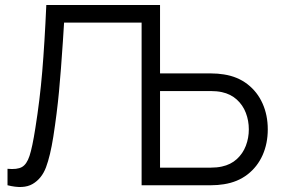

<svg xmlns="http://www.w3.org/2000/svg" viewBox="-20 -740 1130 767"><path d="M545.7 -720H619V-446.7H823.7Q849.8 -446.7 874.3 -442.7Q929.2 -434.2 968.7 -403.6Q1008.2 -373 1028.9 -326.5Q1049.7 -280 1049.7 -223.3Q1049.7 -166.7 1029 -120.2Q1008.3 -73.7 968.8 -43.1Q929.3 -12.5 874.3 -4Q849.8 0 823.7 0H545.7ZM866.3 -74.7Q901.8 -82.3 926 -104.4Q950.2 -126.5 962.1 -157.6Q974 -188.7 974 -223.3Q974 -258 962.1 -289.1Q950.2 -320.2 926 -342.2Q901.8 -364.3 866.3 -372Q846.2 -376.3 821.7 -376.3H619V-70.3H821.7Q846.2 -70.3 866.3 -74.7ZM121.3 -228.7Q139.2 -340.5 148.7 -453.8Q158.2 -567 165 -720H619.3V0H546V-649.7H236L231.2 -574.2Q223.7 -459.5 215.6 -373.3Q207.5 -287.2 193 -194Q180.8 -117 163.8 -71.7Q146.7 -26.3 110.2 -5Q73.8 16.3 10 0V-65.7Q48.3 -62 67.5 -72.7Q86.7 -83.3 97.9 -117.2Q109.2 -151.2 121.3 -228.7Z"/></svg>

Font: Tap Sans
Style: Regular
Weight: 400
Designer: Tap Payments
Foundry: Tap Payments
Version: Version 1.001;Glyphs 3.1.2 (3151)